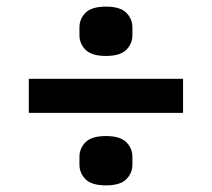

<svg xmlns="http://www.w3.org/2000/svg" viewBox="-20 -595 640 580"><path d="M67 -254V-357H533V-254ZM300 -35Q257 -35 238.5 -53.5Q220 -72 220 -98V-121Q220 -147 238.5 -165.5Q257 -184 300 -184Q343 -184 361.5 -165.5Q380 -147 380 -121V-98Q380 -72 361.5 -53.5Q343 -35 300 -35ZM300 -426Q257 -426 238.5 -444.5Q220 -463 220 -489V-512Q220 -538 238.5 -556.5Q257 -575 300 -575Q343 -575 361.5 -556.5Q380 -538 380 -512V-489Q380 -463 361.5 -444.5Q343 -426 300 -426Z"/></svg>

Font: IBM Plex Sans Thai SemiBold
Style: Regular
Weight: 600
Designer: Mike Abbink, Paul van der Laan, Pieter van Rosmalen, Ben Mitchell, Mark Frömberg
Foundry: Bold Monday
Version: Version 1.1